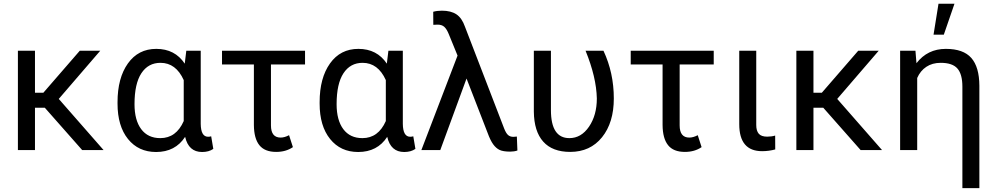

<svg xmlns="http://www.w3.org/2000/svg" viewBox="-20 -798 5302 1021"><path d="M218.3 -225.1 417 0H530.8L292.5 -272L513.2 -528.3H404.3L210.4 -304.7H166V-528.3H75.2V0H166V-225.1Z M1047.4 -528.3H970.7L962.4 -459.5Q910.2 -538.1 811 -538.1Q715.3 -538.1 660.2 -460.7Q605 -383.3 605 -254.4V-247.1Q605 -127.9 660.6 -58.8Q716.3 10.3 810.1 10.3Q912.1 10.3 964.4 -70.3Q982.9 10.3 1054.7 10.3Q1090.8 10.3 1114.3 -6.3L1103 -73.2Q1095.7 -70.8 1086.4 -70.8Q1048.3 -70.8 1047.4 -139.2ZM695.3 -244.1Q695.3 -353 731.7 -408.4Q768.1 -463.9 833.5 -463.9Q915.5 -463.9 957 -372.1V-154.3Q917 -63.5 832.5 -63.5Q766.6 -63.5 731 -111.1Q695.3 -158.7 695.3 -244.1Z M1602.1 -455.1V-528.3H1160.6V-455.1H1330.1V-133.3Q1330.6 -62 1359.1 -26.1Q1387.7 9.8 1448.7 9.8Q1500.5 9.8 1537.6 -15.6L1517.1 -79.1Q1493.2 -66.4 1472.2 -66.4Q1420.9 -66.4 1420.9 -131.3V-455.1Z M2122.1 -528.3H2045.4L2037.1 -459.5Q1984.9 -538.1 1885.7 -538.1Q1790 -538.1 1734.9 -460.7Q1679.7 -383.3 1679.7 -254.4V-247.1Q1679.7 -127.9 1735.4 -58.8Q1791 10.3 1884.8 10.3Q1986.8 10.3 2039.1 -70.3Q2057.6 10.3 2129.4 10.3Q2165.5 10.3 2189 -6.3L2177.7 -73.2Q2170.4 -70.8 2161.1 -70.8Q2123 -70.8 2122.1 -139.2ZM1770 -244.1Q1770 -353 1806.4 -408.4Q1842.8 -463.9 1908.2 -463.9Q1990.2 -463.9 2031.7 -372.1V-154.3Q1991.7 -63.5 1907.2 -63.5Q1841.3 -63.5 1805.7 -111.1Q1770 -158.7 1770 -244.1Z M2330.1 -741.2Q2304.2 -741.2 2283.7 -735.4L2284.2 -666L2307.1 -667Q2329.1 -667 2342 -655.8Q2355 -644.5 2366.2 -617.2L2413.1 -502.4L2220.7 0H2321.3L2460.9 -380.4L2573.2 -90.8Q2587.4 -51.8 2602.5 -30.8Q2617.7 -9.8 2636.7 -0.7Q2655.8 8.3 2693.4 8.3Q2713.9 8.3 2731.4 2.4L2728.5 -71.8L2710 -70.3Q2692.9 -70.3 2681.9 -79.8Q2670.9 -89.4 2661.1 -114.3L2452.6 -655.8Q2436.5 -702.1 2407.2 -721.7Q2377.9 -741.2 2330.1 -741.2Z M2909.7 -528.3H2818.8V-204.6Q2819.8 -99.6 2868.7 -44.9Q2917.5 9.8 3012.2 9.8Q3118.7 9.8 3181.4 -68.1Q3244.1 -146 3244.1 -274.4Q3244.1 -410.6 3189 -528.3H3093.8Q3151.4 -387.2 3153.8 -274.4Q3153.8 -185.5 3112.3 -124.5Q3070.8 -63.5 3007.8 -63.5Q2909.7 -63.5 2909.7 -212.4Z M3775.4 -455.1V-528.3H3334V-455.1H3503.4V-133.3Q3503.9 -62 3532.5 -26.1Q3561 9.8 3622.1 9.8Q3673.8 9.8 3710.9 -15.6L3690.4 -79.1Q3666.5 -66.4 3645.5 -66.4Q3594.2 -66.4 3594.2 -131.3V-455.1Z M4001.5 -528.3H3911.1V-137.7Q3911.1 5.9 4032.7 5.9Q4068.4 5.9 4102.5 -3.4L4102.1 -77.1Q4083 -71.3 4059.6 -71.3Q4028.3 -71.3 4014.9 -86.9Q4001.5 -102.5 4001.5 -133.3Z M4357.9 -225.1 4556.6 0H4670.4L4432.1 -272L4652.8 -528.3H4543.9L4350.1 -304.7H4305.7V-528.3H4214.8V0H4305.7V-225.1Z M4848.1 -528.3H4766.6V0H4857.4V-383.3Q4874 -421.4 4905.8 -442.6Q4937.5 -463.9 4982.4 -463.9Q5044.9 -463.9 5071.3 -433.6Q5097.7 -403.3 5097.7 -336.9V202.6H5188V-342.3Q5187.5 -441.9 5145 -490Q5102.5 -538.1 5009.8 -538.1Q4912.1 -538.1 4853.5 -461.9ZM4970.7 -778.3 4944.3 -613.8H4999L5055.7 -778.3Z"/></svg>

Font: FAU Chimera
Style: Regular
Weight: 400
Version: Version 1.002;hotconv 1.0.117;makeotfexe 2.5.65602